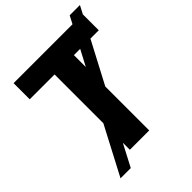

<svg xmlns="http://www.w3.org/2000/svg" viewBox="-238 -872 1060 1060"><g transform="rotate(-45 292.0 -342.5)"><path d="M365 0H214V-55L146 75H66L214 -207V-588H20V-714H480L504 -760H584L559 -712V-588H494L365 -343ZM365 -588V-495L414 -588Z"/></g></svg>

Font: RS Noto Sans
Style: Bold
Weight: 700
Designer: Monotype Design Team
Foundry: Monotype Imaging Inc.
Version: Version 3.10